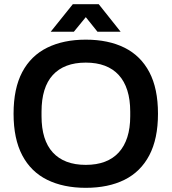

<svg xmlns="http://www.w3.org/2000/svg" viewBox="-20 -888 822 920"><path d="M391 12Q284 12 206 -26.5Q128 -65 86.5 -144Q45 -223 45 -343Q45 -464 86.5 -542.5Q128 -621 206 -659.5Q284 -698 391 -698Q499 -698 576.5 -659.5Q654 -621 695.5 -542.5Q737 -464 737 -343Q737 -223 695.5 -144Q654 -65 576.5 -26.5Q499 12 391 12ZM391 -98Q443 -98 482.5 -113Q522 -128 549 -157.5Q576 -187 590 -230.5Q604 -274 604 -331V-353Q604 -411 590 -455Q576 -499 549 -528.5Q522 -558 482.5 -573Q443 -588 391 -588Q339 -588 299.5 -573Q260 -558 233 -528.5Q206 -499 192.5 -455Q179 -411 179 -353V-331Q179 -274 192.5 -230.5Q206 -187 233 -157.5Q260 -128 299.5 -113Q339 -98 391 -98ZM223 -736 329 -868H453L558 -736H447L363 -841L419 -840L334 -736Z"/></svg>

Font: Archivo SemiBold
Style: Regular
Weight: 600
Designer: Hector Gatti
Foundry: Omnibus-Type
Version: Version 2.001